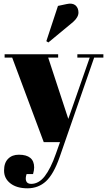

<svg xmlns="http://www.w3.org/2000/svg" viewBox="-20 -770 580 1040"><path d="M46 -458C46 -458 217 0 217 0C217 0 305 0 305 0C305 0 283 62 283 62C283 62 283 62 283 62C264 117 243 158 222 185C201 212 176 226 149 226C149 226 149 226 149 226C135 226 126 221 122 211C118 201 119 188 124 173C124 173 159 173 159 173C159 173 159 173 159 173C163 159 165 147 165 137C165 137 165 137 165 137C165 91 137 68 82 68C82 68 82 68 82 68C58 68 39 75 24 90C9 105 2 126 2 154C2 182 13 205 36 223C59 241 90 250 129 250C168 250 202 237 229 212C256 187 281 144 303 81C303 81 490 -458 490 -458C490 -458 540 -458 540 -458C540 -458 540 -476 540 -476C540 -476 399 -476 399 -476C399 -476 399 -458 399 -458C399 -458 466 -458 466 -458C466 -458 350 -126 350 -126C350 -126 241 -458 241 -458C241 -458 295 -458 295 -458C295 -458 295 -476 295 -476C295 -476 5 -476 5 -476C5 -476 5 -458 5 -458C5 -458 46 -458 46 -458ZM242 -540C242 -540 376 -651 376 -651C376 -651 376 -651 376 -651C395 -668 405 -685 405 -702C405 -718 400 -731 389 -741C378 -750 362 -753 341 -748C341 -748 294 -738 294 -738C294 -738 231 -547 231 -547C231 -547 242 -540 242 -540Z"/></svg>

Font: Abril Fatface Utterance
Style: Regular
Weight: 500
Designer: Veronika Burian, Jos Scaglione
Foundry: TypeTogether
Version: ""